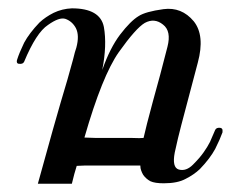

<svg xmlns="http://www.w3.org/2000/svg" viewBox="-20 -443 575 463"><path d="M326.2 -110.4Q332 -136.7 348.6 -198.2Q366.2 -260.7 383.8 -330.1Q393.6 -368.2 373 -383.8Q352.5 -400.4 329.1 -387.7Q307.6 -375 266.6 -317.4Q226.6 -260.7 183.6 -111.3Q193.4 -111.3 210 -110.4Q226.6 -110.4 244.1 -110.4Q271.5 -110.4 295.9 -110.4Q320.3 -109.4 326.2 -110.4ZM165 -43Q162.1 -34.2 159.2 -23.4Q156.2 -12.7 153.3 0Q139.6 0 113.3 0Q86.9 0 71.3 0Q87.9 -59.6 107.4 -129.9Q127 -199.2 142.6 -251Q150.4 -279.3 156.2 -299.8Q161.1 -320.3 164.1 -328.1Q171.9 -357.4 163.1 -375Q154.3 -391.6 137.7 -397.5Q123 -402.3 95.7 -382.8Q67.4 -364.3 38.1 -293.9Q35.2 -288.1 26.4 -289.1Q20.5 -289.1 20.5 -294.9Q20.5 -296.9 21.5 -299.8Q26.4 -315.4 38.1 -339.8Q50.8 -363.3 75.2 -388.7Q89.8 -402.3 109.4 -412.1Q129.9 -421.9 153.3 -422.9Q221.7 -422.9 230.5 -377.9Q238.3 -334 226.6 -274.4Q245.1 -327.1 269.5 -359.4Q294.9 -392.6 314.5 -404.3Q331.1 -415 374 -420.9Q418 -426.8 447.3 -391.6Q474.6 -357.4 457 -292Q439.5 -225.6 417 -140.6Q409.2 -111.3 401.4 -75.2Q394.5 -39.1 411.1 -34.2Q428.7 -29.3 445.3 -45.9Q461.9 -62.5 470.7 -75.2Q480.5 -88.9 486.3 -100.6Q492.2 -113.3 499 -129.9Q502 -135.7 510.7 -134.8Q516.6 -133.8 516.6 -128.9Q516.6 -127 516.6 -124Q510.7 -107.4 499 -84Q486.3 -60.5 461.9 -35.2Q447.3 -21.5 427.7 -11.7Q408.2 -1 375 -1Q353.5 -1 342.8 -5.9Q332 -11.7 325.2 -21.5Q322.3 -26.4 320.3 -32.2Q318.4 -37.1 318.4 -43.9Q304.7 -43.9 276.4 -43.9Q248 -43.9 219.7 -43.9Q201.2 -43.9 186.5 -43.9Q171.9 -43 165 -43Z"/></svg>

Font: Gilchrist
Style: Regular
Weight: 400
Version: 1.0